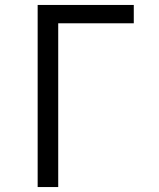

<svg xmlns="http://www.w3.org/2000/svg" viewBox="-20 -755 640 775"><path d="M132 0V-735H520V-661H215V0Z"/></svg>

Font: Zed Mono Extended
Style: Regular
Weight: 400
Width: 7
Monospace: yes
Designer: Belleve Invis
Foundry: Belleve Invis
Version: Version 1.0.0; ttfautohint (v1.8.4)